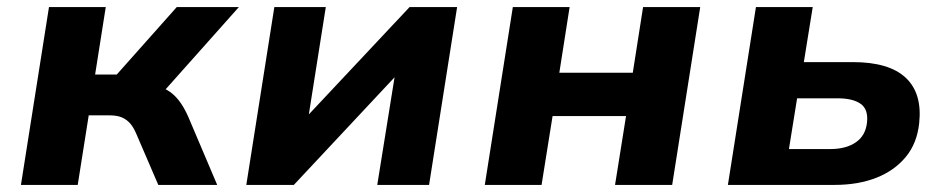

<svg xmlns="http://www.w3.org/2000/svg" viewBox="-20 -521 2668 541"><path d="M39 0 118 -501H278L248 -311H309L478 -501H653L425 -245L406 -281Q432 -278 450.5 -267.5Q469 -257 483.5 -238.5Q498 -220 510 -193L592 0H426L364 -144Q356 -163 346 -174Q336 -185 322.5 -190.5Q309 -196 288 -196H230L199 0Z M674 0 753 -501H898L849 -191H843L1134 -501H1268L1189 0H1043L1093 -311H1099L808 0Z M1346 0 1425 -501H1585L1556 -316H1763L1792 -501H1953L1874 0H1713L1744 -194H1537L1506 0Z M2031 0 2110 -501H2270L2245 -346H2383Q2485 -346 2532 -302Q2579 -258 2570 -174Q2564 -117 2532 -78.5Q2500 -40 2449 -20Q2398 0 2332 0ZM2203 -101H2319Q2364 -101 2391.5 -120Q2419 -139 2423 -176Q2427 -213 2405 -228.5Q2383 -244 2340 -244H2226Z"/></svg>

Font: Nunito Sans 8pt ExtraBold
Style: Italic
Weight: 800
Italic angle: -9°
Version: Version 3.101;gftools[0.9.27]